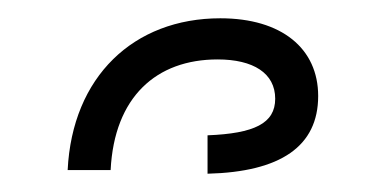

<svg xmlns="http://www.w3.org/2000/svg" viewBox="-20 -845 418 210"><path d="M54 -659H101C105 -739 151 -780 218 -780C257 -780 281 -765 281 -737C281 -710 258 -699 207 -697V-655C287 -657 328 -685 328 -740C328 -792 288 -825 221 -825C126 -825 59 -761 54 -659Z"/></svg>

Font: Noto Sans Armenian SemiCondensed Light
Style: Regular
Weight: 300
Width: 4
Designer: Monotype Design Team
Foundry: Monotype Imaging Inc.
Version: Version 2.008